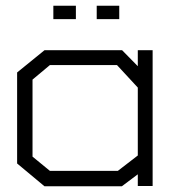

<svg xmlns="http://www.w3.org/2000/svg" viewBox="-20 -653 605 673"><path d="M463 -1V-42L407 0H136L40 -80V-399L136 -477H408L463 -421V-477H515V-1ZM463 -346 390 -425H155L94 -374V-104L155 -54H393L463 -108ZM167 -633H246V-586H167ZM319 -586V-633H398V-586Z"/></svg>

Font: Turret Road
Style: Regular
Weight: 400
Designer: Noponies
Foundry: Noponies
Version: Version 1.001; ttfautohint (v1.8)